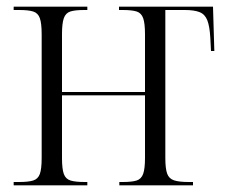

<svg xmlns="http://www.w3.org/2000/svg" viewBox="-20 -556 680 576"><path d="M21 0V-10H37Q65 -10 79.5 -14.5Q94 -19 99.5 -34Q105 -49 105 -82V-453Q105 -486 99.5 -501.5Q94 -517 79.5 -521.5Q65 -526 38 -526H21V-536H242V-526H232Q205 -526 191 -521.5Q177 -517 171.5 -501.5Q166 -486 166 -454V-280H415V-453Q415 -486 409.5 -501.5Q404 -517 390 -521.5Q376 -526 348 -526H337V-536H619L623 -403H613L611 -442Q609 -477 602 -495Q595 -513 579 -519.5Q563 -526 534 -526H476V-82Q476 -50 481.5 -35Q487 -20 502 -15Q517 -10 546 -10H559V0H338V-10H348Q376 -10 390 -14.5Q404 -19 409.5 -34.5Q415 -50 415 -82V-270H166V-82Q166 -49 171.5 -34Q177 -19 191.5 -14.5Q206 -10 234 -10H242V0Z"/></svg>

Font: Noto Serif Display Condensed Light
Style: Regular
Weight: 300
Width: 3
Designer: Monotype Design Team
Foundry: Monotype Imaging Inc.
Version: Version 2.009